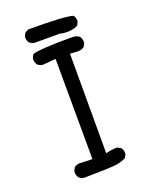

<svg xmlns="http://www.w3.org/2000/svg" viewBox="-150 -902 801 991"><g transform="rotate(-20 250.0 -407.0)"><path d="M138.7 2Q123 0 111.3 -9.8Q99.6 -25.4 101.6 -46.9L111.3 -66.4Q127 -78.1 148.4 -76.2L210.9 -74.2L209 -625L136.7 -619.1Q121.1 -621.1 109.4 -630.9Q97.7 -646.5 99.6 -668L109.4 -687.5Q146.5 -701.2 319.3 -701.2Q346.7 -703.1 366.2 -689.5Q377.9 -673.8 376 -652.3L366.2 -632.8Q346.7 -619.1 317.4 -623L288.1 -625V-78.1Q321.3 -86.9 350.6 -86.9L370.1 -76.2Q381.8 -62.5 379.9 -41L370.1 -21.5Q346.7 -9.8 318.4 -4.9Q290 0 138.7 2ZM292 -736.3 274.4 -740.2H136.7Q121.1 -742.2 109.4 -752Q97.7 -765.6 99.6 -787.1L109.4 -806.6L128.9 -816.4Q327.1 -816.4 372.1 -802.7Q383.8 -789.1 381.8 -767.6L372.1 -748Q336.9 -730.5 292 -736.3Z"/></g></svg>

Font: JasonHandwriting1
Style: Regular
Weight: 400
Version: Version 1.48.20